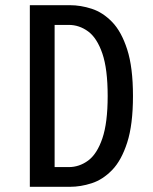

<svg xmlns="http://www.w3.org/2000/svg" viewBox="-20 -720 590 740"><path d="M95 0V-700H249.5Q291 -700 333.5 -686.2Q376 -672.5 412 -635.5Q448 -598.5 470.2 -529.5Q492.5 -460.5 492.5 -350Q492.5 -239.5 470.2 -170.5Q448 -101.5 412 -64.5Q376 -27.5 333.5 -13.8Q291 0 249.5 0ZM190.5 -76H245Q285.5 -76 319.8 -101.2Q354 -126.5 374.5 -186.5Q395 -246.5 395 -350Q395 -454 374.5 -513.8Q354 -573.5 319.8 -598.8Q285.5 -624 245 -624H190.5Z"/></svg>

Font: Trispace SemiCondensed
Style: Regular
Weight: 400
Width: 4
Designer: Tyler Finck
Foundry: Etcetera Type Company
Version: Version 1.210; ttfautohint (v1.8.3)